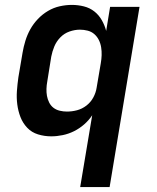

<svg xmlns="http://www.w3.org/2000/svg" viewBox="-20 -548 640 783"><path d="M307 215 356 -78Q342 -57 323 -40.5Q304 -24 282 -13Q260 -2 236 3Q212 8 189 8Q161 8 135 0Q109 -8 91 -27Q73 -46 63.5 -70.5Q54 -95 50.5 -122Q47 -149 49 -177Q51 -205 55 -233L72 -333Q76 -357 83.5 -381.5Q91 -406 103.5 -428.5Q116 -451 134.5 -470.5Q153 -490 176 -503.5Q199 -517 224 -522.5Q249 -528 273 -528Q298 -528 322 -522Q346 -516 364.5 -501.5Q383 -487 395 -466Q407 -445 413 -422L429 -520H549L427 215ZM253 -93Q274 -93 294.5 -98.5Q315 -104 332.5 -117.5Q350 -131 360.5 -150.5Q371 -170 374 -190L391 -290Q394 -307 394.5 -323Q395 -339 392.5 -355Q390 -371 383 -385Q376 -399 364.5 -409Q353 -419 337.5 -423Q322 -427 306 -427Q285 -427 263.5 -419.5Q242 -412 226 -395.5Q210 -379 201.5 -358.5Q193 -338 189 -317L173 -217Q170 -201 169.5 -186Q169 -171 171.5 -157Q174 -143 180.5 -130Q187 -117 198 -108.5Q209 -100 223.5 -96.5Q238 -93 253 -93Z"/></svg>

Font: Iosevka SS04 Extended
Style: Bold Italic
Weight: 700
Width: 7
Italic angle: -9°
Monospace: yes
Designer: Belleve Invis
Foundry: Belleve Invis
Version: Version 19.0.0; ttfautohint (v1.8.4)